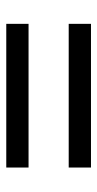

<svg xmlns="http://www.w3.org/2000/svg" viewBox="131 -658 310 612"><g transform="rotate(90 286.0 -352.0)"><path d="M56 -416V-487H514V-416ZM56 -217V-288H514V-217Z"/></g></svg>

Font: Noto Sans Tifinagh Rhissa Ixa
Style: Regular
Weight: 400
Designer: JamraPatel
Foundry: JamraPatel LLC
Version: Version 2.006; ttfautohint (v1.8.4.7-5d5b)